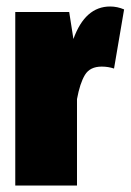

<svg xmlns="http://www.w3.org/2000/svg" viewBox="-20 -571 402 591"><path d="M362 -542 331 -360Q313 -366 293 -366Q257 -366 241.5 -340.5Q226 -315 217 -266V0H27V-534H193L206 -451Q242 -551 319 -551Q341 -551 362 -542Z"/></svg>

Font: Fira Sans Extra Condensed Black
Style: Regular
Weight: 900
Width: 1
Designer: Carrois Corporate & Edenspiekermann AG
Foundry: Carrois Corporate GbR & Edenspiekermann AG
Version: Version 4.203